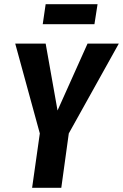

<svg xmlns="http://www.w3.org/2000/svg" viewBox="-20 -901 590 921"><path d="M310 -261 274 0H134L171 -261L53 -692H199L256 -371L400 -692H550ZM185 -785 199 -881H448L433 -785Z"/></svg>

Font: Fira Sans Compressed SemiBold
Style: Italic
Weight: 600
Width: 1
Italic angle: -8°
Designer: bBox Type GmbH & Carrois Corporate GbR & Edenspiekermann AG
Foundry: bBox Type GmbH & Carrois Corporate GbR & Edenspiekermann AG
Version: Version 4.301